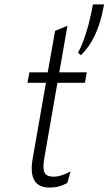

<svg xmlns="http://www.w3.org/2000/svg" viewBox="-20 -839 492 871"><path d="M205.5 12Q155 12 135.8 -21Q116.5 -54 128.5 -121L188.5 -463.5H104.5L113.5 -511H196.5L230 -699L286 -722L249 -511H373.5L365.5 -463.5H240.5L181.5 -124.5Q172.5 -75.5 181.8 -56.5Q191 -37.5 222.5 -37.5Q240.5 -37.5 259.8 -43.8Q279 -50 300 -61.5L285.5 -9Q248.5 12 205.5 12ZM347 -588.5 333.5 -600Q345.5 -619.5 358 -652.8Q370.5 -686 381.8 -728.5Q393 -771 401.5 -819H452L449 -803.5Q436 -733.5 411 -680Q386 -626.5 347 -588.5Z"/></svg>

Font: Overpass ExtraLight
Style: Italic
Weight: 250
Italic angle: -10°
Designer: Delve Withrington, Dave Bailey, Thomas Jockin
Foundry: Delve Fonts LLC
Version: Version 4.000